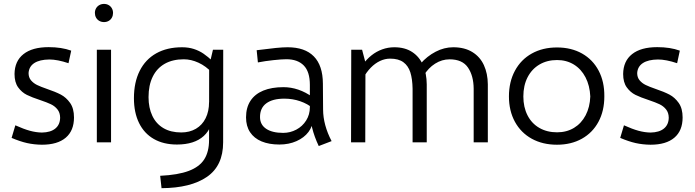

<svg xmlns="http://www.w3.org/2000/svg" viewBox="-20 -731 3567 986"><path d="M195.3 12.2Q155 11.7 119 3.7Q82.9 -4.4 39.6 -22.9L58.8 -87.5Q102.1 -68 133.7 -59.4Q165.3 -50.8 195.3 -50.3Q240.1 -51.1 264.2 -71Q288.3 -90.8 288.8 -126.6Q288.5 -152.8 274.7 -169.6Q261 -186.4 241.1 -195.8Q221.3 -205.2 186.4 -217Q144.2 -230.8 118 -243.7Q91.9 -256.6 73.2 -282.4Q54.6 -308.2 54.6 -351Q55.4 -417.4 100.6 -453.1Q145.8 -488.9 229.7 -488.9Q296.5 -488.9 345.7 -470.9L331.8 -406.4Q275 -425.5 233.4 -425.5Q183.7 -425 156.2 -407.2Q128.8 -389.4 126.7 -355.8Q126.7 -333.3 139.3 -318.4Q151.9 -303.6 170.3 -294.6Q188.8 -285.6 220.8 -274.5Q264.9 -259.6 292.4 -245.2Q319.9 -230.7 340 -202.4Q360 -174.1 360 -127.8Q360 -59.9 317.6 -23.9Q275.1 12.2 195.3 12.2Z M514.2 -617.6Q501 -617.6 490.2 -623.6Q479.4 -629.6 473.3 -640.5Q467.3 -651.4 467.3 -664.6Q467.3 -677.6 473.3 -688.2Q479.4 -698.9 490.2 -704.9Q501 -710.9 514.2 -710.9Q527.4 -710.9 537.9 -704.9Q548.5 -698.9 554.5 -688.2Q560.5 -677.6 560.5 -664.5Q560.5 -651.4 554.6 -640.5Q548.6 -629.6 538 -623.6Q527.4 -617.6 514.2 -617.6ZM477.3 -475.6H550.3V0H477.3Z M802.5 171.8Q894.5 167.4 949.4 146.6Q1004.3 125.9 1028.9 87.2Q1053.6 48.5 1053.6 -12.2L1054.1 -392.6L1073.6 -475.6H1126.3L1125.9 0Q1125.9 120.1 1042.9 177.2Q960 234.4 809.6 235.4ZM888.7 11.2Q819.9 11.2 770.2 -17.2Q720.5 -45.5 694.2 -99.1Q667.8 -152.7 667.8 -226.8Q667.8 -308.2 697.4 -367.1Q726.9 -426 782.5 -457.2Q838.1 -488.3 915 -488.3Q948 -488.3 975.3 -479.5Q1002.7 -470.7 1025.5 -455.1Q1048.3 -439.5 1073.9 -415L1069.2 -357.4Q1037.6 -391.5 999.4 -409Q961.2 -426.5 923.8 -426.5Q866.9 -426.5 826.2 -403.6Q785.5 -380.6 764.2 -336.9Q742.8 -293.2 742.8 -232.2Q742.8 -177.1 762.3 -136.2Q781.7 -95.2 819.3 -73Q856.9 -50.8 910.6 -50.8Q953.7 -50.8 986.2 -69.8Q1018.7 -88.9 1036.1 -124.1Q1053.6 -159.3 1053.6 -206.5L1074.5 -157.5Q1074.5 -76.7 1026.4 -32.7Q978.3 11.2 888.7 11.2Z M1616.9 19Q1571.3 -76.9 1571.3 -167.5V-294.9Q1571.3 -363 1539.8 -394.9Q1508.3 -426.8 1450.7 -426.8Q1427.4 -426.8 1384.3 -422.2Q1341.2 -417.6 1304.4 -410.4L1298.1 -473.1Q1361.6 -481.3 1397.2 -484.8Q1432.9 -488.3 1457 -488.3Q1545.8 -488.3 1591.7 -441.4Q1637.7 -394.5 1638.2 -301.8L1639.2 -168.5Q1639.6 -89.2 1682.9 -6.3ZM1414.8 11.2Q1361.8 11.2 1323.3 -4.8Q1284.8 -20.9 1264.2 -52.1Q1243.5 -83.3 1243.5 -128.1Q1243.5 -178.5 1266.2 -213.2Q1288.8 -247.9 1331.9 -265.7Q1375 -283.4 1435.5 -283.4Q1474.5 -283.4 1512.3 -270.5Q1550 -257.6 1585.4 -232.2L1586.9 -174.8Q1560.4 -197.6 1521.8 -211Q1483.2 -224.4 1440.4 -224.4Q1379.9 -224.4 1347.4 -200.2Q1314.8 -176 1315.3 -128.8Q1315.7 -90.7 1346.9 -69.6Q1378.2 -48.6 1434.3 -48.6Q1470.1 -48.6 1501.6 -65.3Q1533.2 -82 1552.2 -112.2Q1571.3 -142.5 1571.3 -180.2L1586.4 -117.7Q1586.4 -83.1 1564.3 -53.5Q1542.1 -23.9 1502.8 -6.3Q1463.5 11.2 1414.8 11.2Z M2412.5 -275.4Q2412 -341.8 2383.3 -384Q2354.6 -426.3 2288.7 -426.3Q2249.4 -426.3 2214.4 -404.1Q2179.3 -381.8 2156.4 -343.5L2139.3 -403.6Q2173.1 -442.4 2217 -465.3Q2260.9 -488.3 2307.5 -488.3Q2365.5 -488.3 2405.3 -463.9Q2445.2 -439.5 2465 -396.5Q2484.7 -353.5 2485.2 -297.9V0H2412.5ZM1783.8 -475.6H1839.5L1856.8 -409.7L1855.8 0H1782.8ZM2098.8 -275.4Q2097.9 -325.9 2087.2 -359.6Q2076.4 -393.3 2051.4 -411.6Q2026.4 -429.9 1983.8 -429.9Q1956.9 -429.9 1931.5 -417.9Q1906.1 -405.9 1884.3 -383.6Q1862.4 -361.3 1845.3 -330.1L1841.7 -397.5Q1862.1 -426.3 1887.4 -446.4Q1912.7 -466.6 1942.6 -477.4Q1972.5 -488.3 2005 -488.3Q2059.6 -488.3 2096.7 -463.9Q2133.9 -439.5 2152.5 -396.5Q2171 -353.5 2171.5 -297.9V0H2098.8Z M2840.3 12.2Q2766.8 12.2 2710.9 -18.5Q2655.1 -49.3 2624.3 -105.6Q2593.6 -162 2593.6 -235.8Q2593.6 -310.5 2624.3 -367.6Q2655 -424.8 2710.9 -456.1Q2766.8 -487.3 2840.3 -487.3Q2913.8 -487.3 2969.2 -456.1Q3024.5 -424.8 3054.4 -367.9Q3084.4 -310.9 3083.5 -235.7Q3083.5 -161.5 3053.3 -105.4Q3023.1 -49.3 2968 -18.5Q2912.9 12.2 2840.3 12.2ZM2840.8 -51.5Q2889.8 -51.5 2927.7 -74.3Q2965.5 -97.1 2987.5 -139Q3009.4 -180.9 3011.4 -235.7Q3008.9 -291.6 2986.8 -334Q2964.7 -376.5 2927 -399.6Q2889.2 -422.7 2840.8 -422.7Q2789.4 -422.7 2750.3 -399.6Q2711.1 -376.5 2689.3 -334.1Q2667.6 -291.7 2667.6 -235.7Q2667.6 -180.9 2688.9 -139Q2710.1 -97.1 2749.5 -74.3Q2788.9 -51.5 2840.8 -51.5Z M3320.8 12.2Q3280.5 11.7 3244.4 3.7Q3208.4 -4.4 3165 -22.9L3184.3 -87.5Q3227.5 -68 3259.2 -59.4Q3290.8 -50.8 3320.8 -50.3Q3365.6 -51.1 3389.7 -71Q3413.8 -90.8 3414.3 -126.6Q3413.9 -152.8 3400.2 -169.6Q3386.5 -186.4 3366.6 -195.8Q3346.8 -205.2 3311.9 -217Q3269.7 -230.8 3243.5 -243.7Q3217.4 -256.6 3198.7 -282.4Q3180.1 -308.2 3180.1 -351Q3180.9 -417.4 3226.1 -453.1Q3271.2 -488.9 3355.2 -488.9Q3422 -488.9 3471.2 -470.9L3457.3 -406.4Q3400.5 -425.5 3358.9 -425.5Q3309.2 -425 3281.7 -407.2Q3254.3 -389.4 3252.2 -355.8Q3252.2 -333.3 3264.8 -318.4Q3277.3 -303.6 3295.8 -294.6Q3314.3 -285.6 3346.3 -274.5Q3390.4 -259.6 3417.9 -245.2Q3445.4 -230.7 3465.5 -202.4Q3485.5 -174.1 3485.5 -127.8Q3485.5 -59.9 3443.1 -23.9Q3400.6 12.2 3320.8 12.2Z"/></svg>

Font: DavidDev Light
Style: Regular
Weight: 300
Designer: David.dev
Foundry: David.dev
Version: Version 1.001;FEAKit 1.0